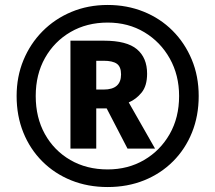

<svg xmlns="http://www.w3.org/2000/svg" viewBox="-20 -744 868 774"><path d="M414 10Q334 10 267 -17Q200 -44 150.5 -93.5Q101 -143 74 -210Q47 -277 47 -357Q47 -435 74.5 -501.5Q102 -568 151.5 -618Q201 -668 268 -696Q335 -724 414 -724Q492 -724 559 -697Q626 -670 675.5 -620.5Q725 -571 753 -504Q781 -437 781 -357Q781 -277 754 -210Q727 -143 677.5 -93.5Q628 -44 561 -17Q494 10 414 10ZM414 -61Q496 -61 561 -99Q626 -137 664 -203.5Q702 -270 702 -357Q702 -441 664.5 -508Q627 -575 562 -614Q497 -653 414 -653Q330 -653 264.5 -615Q199 -577 161.5 -510.5Q124 -444 124 -357Q124 -270 161 -203.5Q198 -137 263.5 -99Q329 -61 414 -61ZM264 -145V-580H399Q491 -580 532 -545.5Q573 -511 573 -447Q573 -398 551 -371Q529 -344 499 -331L605 -145H494L410 -307H368V-145ZM398 -383Q468 -383 468 -444Q468 -475 451 -487Q434 -499 398 -499H368V-383Z"/></svg>

Font: Noto Sans ExtraBold
Style: Regular
Weight: 800
Designer: Monotype Design Team
Foundry: Monotype Imaging Inc.
Version: Version 2.007